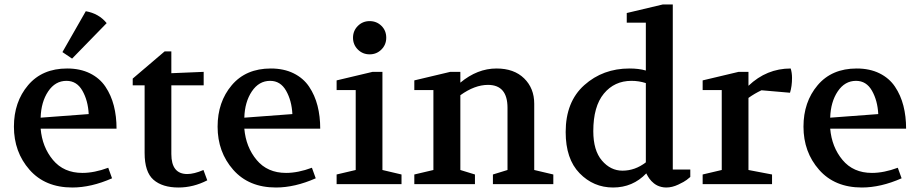

<svg xmlns="http://www.w3.org/2000/svg" viewBox="-20 -820 4092 855"><path d="M42 -256Q42 -366 105 -440.5Q168 -515 279 -515Q337 -515 380.5 -493.5Q424 -472 449.5 -434Q475 -396 487 -349Q499 -302 499 -247H161Q168 -165 216 -107.5Q264 -50 347 -50Q400 -50 462 -73L479 -26Q386 15 302 15Q181 15 111.5 -64Q42 -143 42 -256ZM161 -296 375 -312Q372 -372 347 -416Q322 -460 276 -460Q226 -460 194.5 -413Q163 -366 161 -296ZM258 -588 362 -770Q420 -760 455 -717L301 -559Z M571 -440V-470L713 -591H743V-494L887 -500V-440H743V-134Q743 -45 814 -45Q844 -45 886 -63L903 -17Q841 15 775 15Q703 15 663.5 -19.5Q624 -54 624 -139V-440Z M949 -256Q949 -366 1012 -440.5Q1075 -515 1186 -515Q1244 -515 1287.5 -493.5Q1331 -472 1356.5 -434Q1382 -396 1394 -349Q1406 -302 1406 -247H1068Q1075 -165 1123 -107.5Q1171 -50 1254 -50Q1307 -50 1369 -73L1386 -26Q1293 15 1209 15Q1088 15 1018.5 -64Q949 -143 949 -256ZM1068 -296 1282 -312Q1279 -372 1254 -416Q1229 -460 1183 -460Q1133 -460 1101.5 -413Q1070 -366 1068 -296Z M1700 -652Q1700 -621 1678.5 -599.5Q1657 -578 1626 -578Q1595 -578 1573.5 -599.5Q1552 -621 1552 -652Q1552 -683 1573.5 -704.5Q1595 -726 1626 -726Q1657 -726 1678.5 -705Q1700 -684 1700 -652ZM1479 0V-43L1564 -63V-419H1479V-462L1639 -500H1683V-63L1768 -43V0Z M1825 0V-43L1910 -63V-419H1825V-462L1985 -500H2030V-452Q2106 -515 2191 -515Q2269 -515 2314 -471Q2359 -427 2359 -358V-63L2444 -43V0H2175V-43L2240 -63V-340Q2240 -442 2153 -442Q2094 -442 2030 -396V-63L2095 -43V0Z M2499 -232Q2499 -367 2582 -441Q2665 -515 2783 -515Q2825 -515 2856 -506V-719H2771V-762L2931 -800H2976V-65H3054V-32L3038 -19Q3028 -11 3000.5 2Q2973 15 2947 15Q2936 15 2925.5 12.5Q2915 10 2907 6Q2899 2 2892 -3.5Q2885 -9 2880.5 -14Q2876 -19 2871.5 -25Q2867 -31 2865 -35Q2863 -39 2860 -44L2858 -48Q2798 15 2710 15Q2623 15 2561 -48.5Q2499 -112 2499 -232ZM2622 -236Q2622 -150 2660.5 -105Q2699 -60 2752 -60Q2808 -60 2856 -97V-450Q2825 -460 2792 -460Q2716 -460 2669 -403Q2622 -346 2622 -236Z M3109 0V-43L3194 -63V-419H3109V-462L3269 -500H3313V-438Q3394 -515 3501 -515Q3507 -496 3507 -473Q3507 -436 3498 -407L3371 -418Q3341 -404 3313 -384V-63L3418 -43V0Z M3558 -256Q3558 -366 3621 -440.5Q3684 -515 3795 -515Q3853 -515 3896.5 -493.5Q3940 -472 3965.5 -434Q3991 -396 4003 -349Q4015 -302 4015 -247H3677Q3684 -165 3732 -107.5Q3780 -50 3863 -50Q3916 -50 3978 -73L3995 -26Q3902 15 3818 15Q3697 15 3627.5 -64Q3558 -143 3558 -256ZM3677 -296 3891 -312Q3888 -372 3863 -416Q3838 -460 3792 -460Q3742 -460 3710.5 -413Q3679 -366 3677 -296Z"/></svg>

Font: Volkhov
Style: Regular
Weight: 400
Designer: Cyreal (www.cyreal.org)
Foundry: Cyreal (www.cyreal.org)
Version: Version 1.010